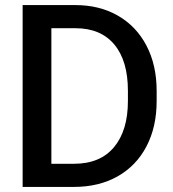

<svg xmlns="http://www.w3.org/2000/svg" viewBox="-20 -735 682 755"><path d="M596 -377V-338Q596 -236 556 -159.5Q516 -83 442.5 -41.5Q369 0 271 0H69V-715H277Q371 -715 443.5 -673.5Q516 -632 556 -555.5Q596 -479 596 -377ZM182 -91H271Q374 -91 428.5 -156.5Q483 -222 483 -338V-378Q483 -496 429.5 -560Q376 -624 277 -624H182Z"/></svg>

Font: Freesentation 6 SemiBold
Style: Regular
Weight: 600
Designer: glyphs from Roboto by Christian Robertson / Hangul glyphs from Noto Sans CJK(Source Han Sans) by Jang Soo-young and Kang
Foundry: PT&
Version: Version 2.001